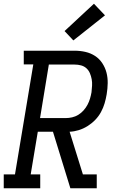

<svg xmlns="http://www.w3.org/2000/svg" viewBox="-30 -1006 650 1026"><path d="M-10 0V-74H50L148 -662H97V-735H369Q399 -735 427 -728.5Q455 -722 478 -707Q501 -692 516.5 -668.5Q532 -645 539 -618Q546 -591 545.5 -561.5Q545 -532 540 -502Q536 -478 529 -454Q522 -430 509.5 -407Q497 -384 478.5 -365Q460 -346 437.5 -332Q415 -318 390.5 -310.5Q366 -303 342 -302L413 -74H487V0H346L253 -302H172L134 -74H185V0ZM321 -375Q338 -375 355.5 -379Q373 -383 388.5 -392.5Q404 -402 416.5 -416Q429 -430 437.5 -446Q446 -462 451 -479Q456 -496 459 -513Q461 -531 462 -548.5Q463 -566 460 -582.5Q457 -599 450.5 -614.5Q444 -630 432 -641Q420 -652 403.5 -656.5Q387 -661 369 -661H231L184 -375ZM362 -790 315 -840 472 -986 531 -924Z"/></svg>

Font: Iosevka Slab Extended Oblique
Style: Regular
Weight: 400
Width: 7
Italic angle: -9°
Monospace: yes
Designer: Belleve Invis
Foundry: Belleve Invis
Version: Version 11.1.0; ttfautohint (v1.8.3)